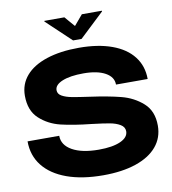

<svg xmlns="http://www.w3.org/2000/svg" viewBox="-97 -995 981 1093"><g transform="rotate(-10 393.0 -449.0)"><path d="M755 -483H572Q572 -527 526 -552.5Q480 -578 400 -578Q323 -578 278 -559.5Q233 -541 233 -510Q233 -488 255.5 -475.5Q278 -463 312.5 -456.5Q347 -450 411 -441Q519 -426 590.5 -407.5Q662 -389 714 -342.5Q766 -296 766 -212Q766 -142 723.5 -91.5Q681 -41 601.5 -14Q522 13 412 13Q290 13 202 -19Q114 -51 67 -110.5Q20 -170 20 -252H203Q203 -198 259 -166.5Q315 -135 412 -135Q492 -135 537.5 -155.5Q583 -176 583 -211Q583 -236 559 -250.5Q535 -265 499.5 -271.5Q464 -278 397 -286Q292 -297 221.5 -314Q151 -331 100.5 -377.5Q50 -424 50 -510Q50 -577 92 -625.5Q134 -674 213 -700Q292 -726 400 -726Q510 -726 590 -697Q670 -668 712.5 -613Q755 -558 755 -483ZM566 -907 424 -773H375L233 -907V-911H349L399 -853H401L450 -911H566Z"/></g></svg>

Font: Non Bureau Extended
Style: Bold
Weight: 700
Width: 7
Designer: Jona Saucedo
Foundry: Non Foundry
Version: Version 1.000; ttfautohint (v1.8.4)